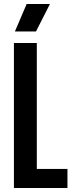

<svg xmlns="http://www.w3.org/2000/svg" viewBox="-20 -945 384 965"><path d="M50 0V-729H165V-96H319V0ZM55 -787 114 -925H231L161 -787Z"/></svg>

Font: Hubot Sans Condensed SemiBold
Style: Regular
Weight: 600
Width: 3
Designer: Deni Anggara
Foundry: GitHub, Inc., Subsidiary of Microsoft Corporation
Version: Version 2.000